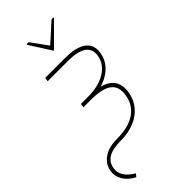

<svg xmlns="http://www.w3.org/2000/svg" viewBox="-357 -814 1090 1090"><g transform="rotate(-45 188.5 -268.5)"><path d="M57.6 -545.9H217.8Q277.3 -545.9 315.4 -531.7Q353.5 -517.6 369.9 -490.2Q386.2 -462.9 378.9 -422.9Q371.6 -377.9 340.6 -344.5Q309.6 -311 260 -293Q210.4 -274.9 147.5 -274.4H92.8L95.7 -297.9H149.4Q236.8 -297.4 292.2 -331.3Q347.7 -365.2 357.4 -422.9Q365.2 -473.1 329.6 -498Q293.9 -522.9 214.8 -522.5H53.7ZM95.7 -297.9H155.3Q256.3 -297.4 301 -261.2Q345.7 -225.1 334 -152.3Q325.7 -102.1 295.4 -65.7Q265.1 -29.3 217.3 -9.8Q169.4 9.8 107.4 9.8H104.5Q-17.1 9.8 -30.3 89.8Q-42 154.3 38.1 201.2L24.4 218.8Q-18.6 196.8 -39.3 162.6Q-60.1 128.4 -53.7 88.9Q-45.4 42 -4.9 14.6Q35.6 -12.7 96.7 -12.7H99.6Q191.4 -12.7 245.4 -48.3Q299.3 -84 310.5 -152.3Q321.3 -215.3 282.5 -245.1Q243.7 -274.9 150.4 -274.4H92.8ZM133.8 -755.9 207 -655.3 318.4 -755.9H333L332 -750L203.1 -621.1H200.2L118.2 -750V-755.9Z"/></g></svg>

Font: Inter Tight Thin
Style: Italic
Weight: 250
Italic angle: -9.39999°
Designer: Rasmus Andersson
Foundry: rsms
Version: Version 3.004